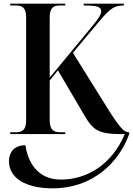

<svg xmlns="http://www.w3.org/2000/svg" viewBox="-20 -734 727 1051"><path d="M36 0H337V-10H309C272 -10 252 -24 252 -78V-293L297 -349L444 -99C489 -23 518 0 644 0H663C592 168 455 249 313 249C182 249 132 149 119 61C57 61 29 101 29 148C29 237 114 297 270 297C482 297 630 160 687 0V-10H685C660 -10 637 -34 580 -123L379 -445L519 -612C585 -692 609 -704 658 -704V-714H438V-704C514 -704 534 -696 534 -672C534 -655 519 -632 486 -592L252 -309V-637C252 -690 271 -704 307 -704H337V-714H36V-704H67C103 -704 123 -690 123 -640V-75C123 -23 102 -10 66 -10H36Z"/></svg>

Font: Noto Serif Display SemiCondensed SemiBold
Style: Regular
Weight: 600
Width: 4
Designer: Monotype Design Team
Foundry: Monotype Imaging Inc.
Version: Version 2.009